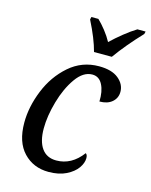

<svg xmlns="http://www.w3.org/2000/svg" viewBox="-116 -841 728 927"><g transform="rotate(15 247.5 -378.0)"><path d="M43 -190Q43 -269 76.5 -352Q110 -435 173.5 -490.5Q237 -546 322 -546Q386 -546 419.5 -518.5Q453 -491 453 -453Q453 -422 430 -402Q407 -382 367 -382Q369 -433 352 -466Q335 -499 301 -499Q256 -499 219.5 -447.5Q183 -396 162 -322.5Q141 -249 141 -187Q141 -123 166 -88Q191 -53 239 -53Q315 -53 368 -124Q377 -118 377 -101Q377 -77 359 -51.5Q341 -26 305 -8Q269 10 217 10Q141 10 92 -41.5Q43 -93 43 -190ZM221 -753 224 -766H259Q278 -748 298.5 -722Q319 -696 333 -670Q360 -696 393 -722.5Q426 -749 454 -766H495L492 -753Q419 -676 369 -606H280Q264 -668 221 -753Z"/></g></svg>

Font: Noto Serif Narrow
Style: Italic
Weight: 400
Width: 4
Italic angle: -12°
Designer: Monotype Design Team
Foundry: Monotype Imaging Inc.
Version: Version 1.001